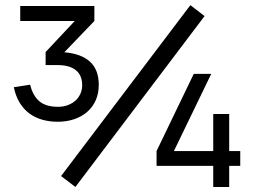

<svg xmlns="http://www.w3.org/2000/svg" viewBox="-20 -744 1036 764"><path d="M280 0 223 -43.5 737.5 -723.5 794 -680ZM373 -406.5Q373 -372.5 361 -345.2Q349 -318 327.2 -299Q305.5 -280 275.5 -269.8Q245.5 -259.5 209.5 -259.5Q177.5 -259.5 148.8 -267.5Q120 -275.5 97.2 -292.2Q74.5 -309 58.5 -335Q42.5 -361 35 -397L100 -407Q110 -364.5 135.8 -341.8Q161.5 -319 211 -319Q232.5 -319 250.2 -325.8Q268 -332.5 280.5 -344Q293 -355.5 300 -371Q307 -386.5 307 -404.5Q307 -444.5 281.8 -464.8Q256.5 -485 209.5 -485H161.5V-537L277.5 -660.5H60.5V-720H355.5V-660.5L236 -536Q303 -530.5 338 -498.5Q373 -466.5 373 -406.5ZM828.5 0V-84H603V-143L751 -450H820.5L672 -143H828.5V-290.5H892V-143H936V-84H892V0Z"/></svg>

Font: Vela Sans Med
Style: Regular
Weight: 500
Designer: Principal design: Mikhail Sharanda - project Manrope.
Design modification: Ravid Balaliev
Foundry: Mikhail Sharanda
Version: Version 1.001